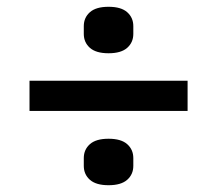

<svg xmlns="http://www.w3.org/2000/svg" viewBox="-20 -588 640 566"><path d="M227 -488V-511Q227 -536 245 -552Q263 -568 300 -568Q337 -568 355 -552Q373 -536 373 -511V-488Q373 -463 355 -447Q337 -431 300 -431Q263 -431 245 -447Q227 -463 227 -488ZM533 -261H67V-350H533ZM227 -99V-122Q227 -147 245 -163Q263 -179 300 -179Q337 -179 355 -163Q373 -147 373 -122V-99Q373 -74 355 -58Q337 -42 300 -42Q263 -42 245 -58Q227 -74 227 -99Z"/></svg>

Font: IBM Plex Sans KR Medm
Style: Regular
Weight: 500
Designer: Mike Abbink; Paul van der Laan; Pieter van Rosmalen; Wujin Sim; Chorong Kim; Dohee Lee;
Foundry: Sandoll Inc.
Version: Version 1.003